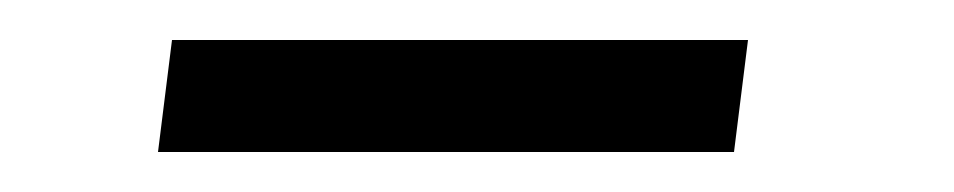

<svg xmlns="http://www.w3.org/2000/svg" viewBox="-20 -354 477 96"><path d="M66 -334H354L347 -278H59Z"/></svg>

Font: Bellota Text
Style: Italic
Weight: 400
Italic angle: -7.5°
Designer: Kemie Guaida
Foundry: Kemie Guaida
Version: Version 4.001